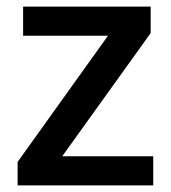

<svg xmlns="http://www.w3.org/2000/svg" viewBox="-20 -560 518 580"><path d="M442.9 0H33.2V-70.8L306.2 -452.1H49.8V-540H435.1V-460L168 -87.9H442.9Z"/></svg>

Font: f1_25842          
Style: Regular
Weight: 600
Foundry: Ascender Corporation
Version: Version 1.10